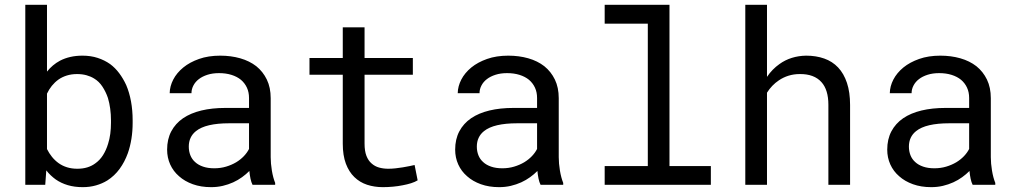

<svg xmlns="http://www.w3.org/2000/svg" viewBox="-20 -770 4241 800"><path d="M532.7 -258.3V-268.6Q532.7 -310.1 525.9 -347.4Q519 -384.8 505.9 -415.5Q493.2 -442.9 476.6 -465.1Q460 -487.3 439 -502.9Q415.5 -519.5 386.7 -528.8Q357.9 -538.1 323.7 -538.1Q296.4 -538.1 272.9 -532.7Q249.5 -527.3 230 -517.1Q214.4 -508.8 200.7 -497.3Q187 -485.8 175.8 -471.7V-750H85.4V0H168.5L172.9 -60.1Q181.6 -48.8 191.4 -39.6Q201.2 -30.3 211.9 -22.5Q234.4 -6.8 262.5 1.5Q290.5 9.8 324.7 9.8Q354.5 9.8 380.1 2.4Q405.8 -4.9 427.2 -18.1Q457 -37.1 478.3 -66.2Q499.5 -95.2 512.7 -131.8Q522.5 -159.7 527.6 -191.7Q532.7 -223.6 532.7 -258.3ZM442.4 -268.6V-258.3Q442.4 -234.9 439.5 -212.4Q436.5 -189.9 430.2 -170.4Q422.4 -144.5 409.2 -123.5Q396 -102.5 376.5 -88.9Q361.8 -78.1 343.3 -72.5Q324.7 -66.9 302.2 -66.9Q278.8 -66.9 259.3 -73Q239.7 -79.1 224.1 -90.3Q208.5 -101.6 196.5 -116.5Q184.6 -131.3 175.8 -148.9V-379.9Q184.1 -397.5 196 -412.4Q208 -427.2 223.6 -438.5Q238.8 -449.2 258.3 -455.3Q277.8 -461.4 301.3 -461.4Q322.8 -461.4 340.3 -456.5Q357.9 -451.7 372.1 -442.9Q392.6 -430.7 406.7 -409.2Q420.9 -387.7 429.7 -361.8Q436 -340.8 439.2 -317.1Q442.4 -293.5 442.4 -268.6Z M1032.2 0H1126.5V-7.8Q1117.7 -29.8 1112.8 -59.3Q1107.9 -88.9 1107.9 -115.2V-360.8Q1107.9 -405.3 1091.8 -438.5Q1075.7 -471.7 1047.9 -494.1Q1019.5 -516.1 981 -527.1Q942.4 -538.1 897.5 -538.1Q848.1 -538.1 809.3 -524.4Q770.5 -510.7 743.7 -488.8Q716.3 -466.3 701.9 -438.5Q687.5 -410.6 687 -381.8H777.8Q777.8 -398.4 785.9 -413.8Q793.9 -429.2 808.6 -440.4Q823.2 -451.7 844.5 -458.5Q865.7 -465.3 892.6 -465.3Q921.4 -465.3 944.6 -458Q967.8 -450.7 983.9 -437.5Q1000 -423.8 1008.8 -404.8Q1017.6 -385.7 1017.6 -361.8V-320.3H918.9Q863.8 -320.3 819.1 -309.6Q774.4 -298.8 742.7 -277.3Q710.9 -255.4 693.6 -222.7Q676.3 -189.9 676.3 -146.5Q676.3 -113.3 689.2 -84.7Q702.1 -56.2 726.1 -35.6Q749.5 -14.6 783.4 -2.4Q817.4 9.8 859.4 9.8Q885.3 9.8 908.2 4.4Q931.2 -1 951.7 -10.3Q971.7 -19.5 988.5 -31.7Q1005.4 -43.9 1019 -57.6Q1020.5 -41 1023.7 -25.6Q1026.9 -10.3 1032.2 0ZM872.6 -68.8Q846.2 -68.8 826.2 -75.7Q806.2 -82.5 793 -94.7Q779.8 -106.4 773.2 -123Q766.6 -139.6 766.6 -159.2Q766.6 -179.7 774.2 -195.8Q781.7 -211.9 796.4 -223.6Q816.9 -240.2 851.8 -248.3Q886.7 -256.3 933.6 -256.3H1017.6V-149.4Q1009.8 -133.8 996.1 -119.4Q982.4 -105 963.9 -93.8Q944.8 -82.5 921.9 -75.7Q898.9 -68.8 872.6 -68.8Z M1499 -656.2H1408.2V-528.3H1269.5V-458.5H1408.2V-171.4Q1408.2 -122.6 1421.1 -88.1Q1434.1 -53.7 1456.5 -32.2Q1479 -10.3 1509.5 -0.2Q1540 9.8 1575.2 9.8Q1596.2 9.8 1617.4 7.8Q1638.7 5.9 1657.7 2Q1676.8 -1.5 1692.9 -6.6Q1709 -11.7 1720.2 -18.6L1707.5 -82.5Q1699.2 -80.6 1686.3 -77.9Q1673.3 -75.2 1658.7 -72.8Q1643.6 -70.3 1627.9 -68.6Q1612.3 -66.9 1597.7 -66.9Q1577.6 -66.9 1559.8 -71.8Q1542 -76.7 1528.3 -88.9Q1514.6 -100.6 1506.8 -120.6Q1499 -140.6 1499 -171.4V-458.5H1700.2V-528.3H1499Z M2232.4 0H2326.7V-7.8Q2317.9 -29.8 2313 -59.3Q2308.1 -88.9 2308.1 -115.2V-360.8Q2308.1 -405.3 2292 -438.5Q2275.9 -471.7 2248 -494.1Q2219.7 -516.1 2181.2 -527.1Q2142.6 -538.1 2097.7 -538.1Q2048.3 -538.1 2009.5 -524.4Q1970.7 -510.7 1943.8 -488.8Q1916.5 -466.3 1902.1 -438.5Q1887.7 -410.6 1887.2 -381.8H1978Q1978 -398.4 1986.1 -413.8Q1994.1 -429.2 2008.8 -440.4Q2023.4 -451.7 2044.7 -458.5Q2065.9 -465.3 2092.8 -465.3Q2121.6 -465.3 2144.8 -458Q2168 -450.7 2184.1 -437.5Q2200.2 -423.8 2209 -404.8Q2217.8 -385.7 2217.8 -361.8V-320.3H2119.1Q2064 -320.3 2019.3 -309.6Q1974.6 -298.8 1942.9 -277.3Q1911.1 -255.4 1893.8 -222.7Q1876.5 -189.9 1876.5 -146.5Q1876.5 -113.3 1889.4 -84.7Q1902.3 -56.2 1926.3 -35.6Q1949.7 -14.6 1983.6 -2.4Q2017.6 9.8 2059.6 9.8Q2085.4 9.8 2108.4 4.4Q2131.3 -1 2151.9 -10.3Q2171.9 -19.5 2188.7 -31.7Q2205.6 -43.9 2219.2 -57.6Q2220.7 -41 2223.9 -25.6Q2227.1 -10.3 2232.4 0ZM2072.8 -68.8Q2046.4 -68.8 2026.4 -75.7Q2006.3 -82.5 1993.2 -94.7Q1980 -106.4 1973.4 -123Q1966.8 -139.6 1966.8 -159.2Q1966.8 -179.7 1974.4 -195.8Q1981.9 -211.9 1996.6 -223.6Q2017.1 -240.2 2052 -248.3Q2086.9 -256.3 2133.8 -256.3H2217.8V-149.4Q2210 -133.8 2196.3 -119.4Q2182.6 -105 2164.1 -93.8Q2145 -82.5 2122.1 -75.7Q2099.1 -68.8 2072.8 -68.8Z M2499.5 -750V-671.4H2679.2V-78.1H2499.5V0H2941.9V-78.1H2769.5V-750Z M3175.8 -449.7V-750H3085.4V0H3175.8V-383.8Q3185.5 -399.4 3198 -412.4Q3210.4 -425.3 3225.1 -435.1Q3243.7 -447.8 3265.6 -454.6Q3287.6 -461.4 3312 -461.4Q3341.8 -461.9 3364.7 -453.4Q3387.7 -444.8 3402.8 -427.7Q3417 -412.1 3424.3 -388.4Q3431.6 -364.7 3431.6 -333.5V0H3522V-332.5Q3522 -385.7 3509 -424.6Q3496.1 -463.4 3472.2 -488.8Q3448.2 -514.2 3414.3 -526.1Q3380.4 -538.1 3338.9 -538.1Q3307.1 -537.6 3279.1 -528.8Q3251 -520 3227.5 -502.9Q3212.9 -492.7 3199.7 -479.2Q3186.5 -465.8 3175.8 -449.7Z M4032.7 0H4127V-7.8Q4118.2 -29.8 4113.3 -59.3Q4108.4 -88.9 4108.4 -115.2V-360.8Q4108.4 -405.3 4092.3 -438.5Q4076.2 -471.7 4048.3 -494.1Q4020 -516.1 3981.4 -527.1Q3942.9 -538.1 3897.9 -538.1Q3848.6 -538.1 3809.8 -524.4Q3771 -510.7 3744.1 -488.8Q3716.8 -466.3 3702.4 -438.5Q3688 -410.6 3687.5 -381.8H3778.3Q3778.3 -398.4 3786.4 -413.8Q3794.4 -429.2 3809.1 -440.4Q3823.7 -451.7 3845 -458.5Q3866.2 -465.3 3893.1 -465.3Q3921.9 -465.3 3945.1 -458Q3968.3 -450.7 3984.4 -437.5Q4000.5 -423.8 4009.3 -404.8Q4018.1 -385.7 4018.1 -361.8V-320.3H3919.4Q3864.3 -320.3 3819.6 -309.6Q3774.9 -298.8 3743.2 -277.3Q3711.4 -255.4 3694.1 -222.7Q3676.8 -189.9 3676.8 -146.5Q3676.8 -113.3 3689.7 -84.7Q3702.6 -56.2 3726.6 -35.6Q3750 -14.6 3783.9 -2.4Q3817.9 9.8 3859.9 9.8Q3885.7 9.8 3908.7 4.4Q3931.6 -1 3952.1 -10.3Q3972.2 -19.5 3989 -31.7Q4005.9 -43.9 4019.5 -57.6Q4021 -41 4024.2 -25.6Q4027.3 -10.3 4032.7 0ZM3873 -68.8Q3846.7 -68.8 3826.7 -75.7Q3806.6 -82.5 3793.5 -94.7Q3780.3 -106.4 3773.7 -123Q3767.1 -139.6 3767.1 -159.2Q3767.1 -179.7 3774.7 -195.8Q3782.2 -211.9 3796.9 -223.6Q3817.4 -240.2 3852.3 -248.3Q3887.2 -256.3 3934.1 -256.3H4018.1V-149.4Q4010.3 -133.8 3996.6 -119.4Q3982.9 -105 3964.4 -93.8Q3945.3 -82.5 3922.4 -75.7Q3899.4 -68.8 3873 -68.8Z"/></svg>

Font: Roboto Mono
Style: Regular
Weight: 400
Monospace: yes
Designer: Google
Version: Version 3.000